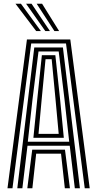

<svg xmlns="http://www.w3.org/2000/svg" viewBox="-20 -1012 522 1032"><path d="M20.2 0 124.8 -800H357.8L462.2 0H435.5L334.8 -778.5H147.8L47 0ZM73 0 164.2 -756.8H318.2L409.5 0H382.2L354.8 -228.8H127.8L100.2 0ZM129.5 -250H352L326.5 -480.2L295.5 -735.5H187L155 -480.2ZM159.5 -271.2 180.5 -480.2 205 -715.2H277.5L302.8 -480.2L323 -271.2ZM187 -292.5H295.5L278.2 -480.2L257.8 -693.8H224.8L204.2 -480.2ZM126.8 0 153.2 -207.5H329.2L355.8 0H328.5L308 -186.2H174.5L154 0ZM174.5 -845 63.2 -992H92.5L199.8 -845ZM223.5 -845 120.2 -992H149.5L248.5 -845ZM272.5 -845 177 -992H206.2L297.8 -845Z"/></svg>

Font: Big Shoulders Inline Text ExtraBold
Style: Regular
Weight: 800
Designer: Patric King
Foundry: XO Type Co
Version: Version 1.000